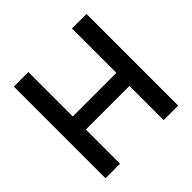

<svg xmlns="http://www.w3.org/2000/svg" viewBox="-175 -869 1037 1037"><g transform="rotate(-45 343.5 -350.0)"><path d="M66 0V-700H177V-361H510V-700H621V0H510V-261H177V0Z"/></g></svg>

Font: Georama Medium
Style: Regular
Weight: 500
Designer: Jean-Baptiste Levee
Foundry: Production Type
Version: Version 1.000